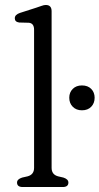

<svg xmlns="http://www.w3.org/2000/svg" viewBox="-20 -752 400 772"><path d="M187.5 -707V-77Q187.5 -50 213.5 -43L235 -38Q255 -31.5 255 -18Q255 0 232 0H71.5Q48.5 0 48.5 -18Q48.5 -31.5 69 -38L91 -43Q117 -50 117 -77V-632.5Q117 -658.5 96 -660.5L57 -661.5Q39.5 -664 39.5 -678.5Q39.5 -693 60 -700L125.5 -721Q136.5 -724.5 146.5 -728.2Q156.5 -732 164 -732Q187.5 -732 187.5 -707ZM309.5 -308.5Q286.5 -308.5 272.5 -322.8Q258.5 -337 258.5 -359Q258.5 -380.5 272.5 -394.5Q286.5 -408.5 309.5 -408.5Q333 -408.5 346.8 -394.5Q360.5 -380.5 360.5 -359Q360.5 -337 346.8 -322.8Q333 -308.5 309.5 -308.5Z"/></svg>

Font: Fraunces 9pt SuperSoft Light
Style: Regular
Weight: 300
Version: Version 1.000;[b76b70a41]